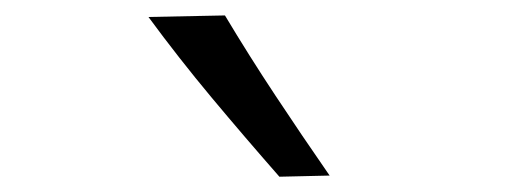

<svg xmlns="http://www.w3.org/2000/svg" viewBox="-20 -838 670 250"><path d="M343.8 -607.9Q298.8 -659.2 255.6 -710.9Q212.4 -762.7 173.3 -815.9L272.9 -817.9Q304.2 -765.6 338.6 -713.6Q373 -661.6 409.2 -609.4Z"/></svg>

Font: Pinar DS3-Regular
Style: Regular
Weight: 400
Designer: Amin Abedi
Version: Version 2.000